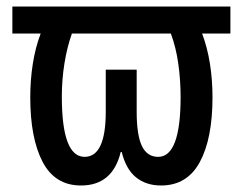

<svg xmlns="http://www.w3.org/2000/svg" viewBox="-20 -560 746 590"><path d="M229 10Q149 10 111 -62.5Q73 -135 73 -261Q73 -315 81 -365Q89 -415 105 -457H18V-540H688V-457H601Q617 -415 625 -365Q633 -315 633 -261Q633 -134 594 -62Q555 10 475 10Q429 10 398 -15Q367 -40 354 -93H351Q326 10 229 10ZM240 -78Q305 -78 305 -217V-346H400V-217Q400 -145 416 -111.5Q432 -78 466 -78Q535 -78 535 -262Q535 -313 528 -363.5Q521 -414 505 -457H201Q186 -415 178 -365Q170 -315 170 -263Q170 -78 240 -78Z"/></svg>

Font: Noto Sans Condensed Medium
Style: Regular
Weight: 500
Width: 3
Designer: Monotype Design Team
Foundry: Monotype Imaging Inc.
Version: Version 2.013; ttfautohint (v1.8.4.7-5d5b)